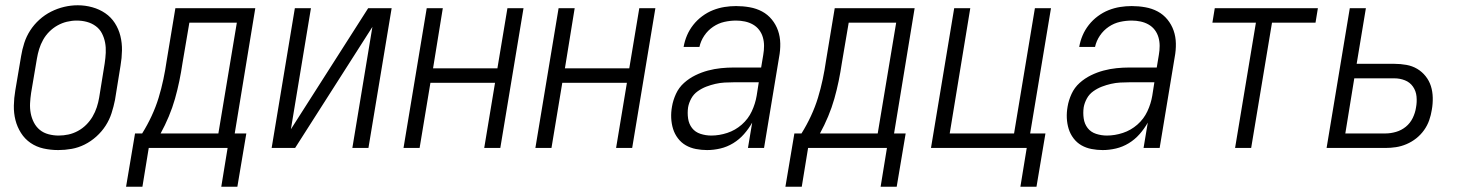

<svg xmlns="http://www.w3.org/2000/svg" viewBox="-20 -561 5540 728"><path d="M201 8Q172 8 145 2Q118 -4 96 -19Q74 -34 59.5 -57Q45 -80 38.5 -106Q32 -132 32.5 -160.5Q33 -189 38 -218L60 -348Q64 -373 72 -398Q80 -423 94.5 -445.5Q109 -468 129.5 -486.5Q150 -505 174 -517Q198 -529 223.5 -535Q249 -541 275 -541Q303 -541 330 -533.5Q357 -526 379 -511Q401 -496 415.5 -473.5Q430 -451 436.5 -424.5Q443 -398 442.5 -369.5Q442 -341 437 -312L416 -182Q411 -157 403 -132Q395 -107 380.5 -84.5Q366 -62 345.5 -43.5Q325 -25 301 -13Q277 -1 251.5 3.5Q226 8 201 8ZM202 -47Q221 -47 239.5 -51Q258 -55 275.5 -64.5Q293 -74 307 -88Q321 -102 331 -119Q341 -136 347 -154.5Q353 -173 356 -191L377 -321Q380 -341 381 -361Q382 -381 378.5 -399.5Q375 -418 366.5 -434.5Q358 -451 343 -462Q328 -473 309.5 -478Q291 -483 271 -483Q252 -483 233.5 -478.5Q215 -474 198 -464.5Q181 -455 167 -441Q153 -427 143.5 -410Q134 -393 128.5 -375Q123 -357 120 -339L98 -209Q95 -189 94 -169.5Q93 -150 96.5 -131.5Q100 -113 108.5 -96.5Q117 -80 131 -68.5Q145 -57 164 -52Q183 -47 202 -47Z M458 147 492 -55H519Q539 -87 555 -121.5Q571 -156 581.5 -190.5Q592 -225 599.5 -260.5Q607 -296 612 -331L645 -530H948L870 -55H914L880 147H819L843 0H544L520 147ZM589 -55H808L878 -475H698L672 -322Q667 -288 660 -254Q653 -220 643.5 -186.5Q634 -153 620 -119.5Q606 -86 589 -55Z M1010 0 1098 -530H1159L1083 -71L1376 -530H1465L1377 0H1316L1392 -459L1099 0Z M1510 0 1598 -530H1659L1622 -302H1866L1904 -530H1965L1877 0H1816L1857 -247H1612L1571 0Z M2010 0 2098 -530H2159L2122 -302H2366L2404 -530H2465L2377 0H2316L2357 -247H2112L2071 0Z M2661 8Q2640 8 2619 4Q2598 0 2580.5 -10Q2563 -20 2550.5 -36.5Q2538 -53 2532 -72.5Q2526 -92 2525 -113.5Q2524 -135 2528 -157Q2532 -181 2543 -205Q2554 -229 2573.5 -246.5Q2593 -264 2616.5 -275.5Q2640 -287 2664.5 -293.5Q2689 -300 2713.5 -302.5Q2738 -305 2762 -305H2866L2874 -353Q2877 -370 2877 -387Q2877 -404 2872.5 -419.5Q2868 -435 2858.5 -447.5Q2849 -460 2835 -468Q2821 -476 2804.5 -479.5Q2788 -483 2771 -483Q2749 -483 2726.5 -478Q2704 -473 2684 -459.5Q2664 -446 2650.5 -426Q2637 -406 2632 -383H2572Q2576 -406 2585 -427Q2594 -448 2608.5 -466.5Q2623 -485 2642.5 -499.5Q2662 -514 2683.5 -522.5Q2705 -531 2727 -534.5Q2749 -538 2771 -538Q2797 -538 2822.5 -533.5Q2848 -529 2869.5 -517.5Q2891 -506 2906.5 -487Q2922 -468 2930 -445Q2938 -422 2938.5 -396Q2939 -370 2934 -344L2877 0H2816L2832 -96Q2819 -73 2801 -52.5Q2783 -32 2760 -18Q2737 -4 2711.5 2Q2686 8 2661 8ZM2677 -47Q2707 -47 2737.5 -57Q2768 -67 2792.5 -88.5Q2817 -110 2830.5 -139Q2844 -168 2849 -198L2857 -249H2762Q2745 -249 2727.5 -248Q2710 -247 2692.5 -243Q2675 -239 2658 -232.5Q2641 -226 2625.5 -215Q2610 -204 2601 -187.5Q2592 -171 2589 -154Q2586 -133 2589 -112Q2592 -91 2604 -75.5Q2616 -60 2636 -53.5Q2656 -47 2677 -47Z M2958 147 2992 -55H3019Q3039 -87 3055 -121.5Q3071 -156 3081.5 -190.5Q3092 -225 3099.5 -260.5Q3107 -296 3112 -331L3145 -530H3448L3370 -55H3414L3380 147H3319L3343 0H3044L3020 147ZM3089 -55H3308L3378 -475H3198L3172 -322Q3167 -288 3160 -254Q3153 -220 3143.5 -186.5Q3134 -153 3120 -119.5Q3106 -86 3089 -55Z M3849 147 3873 0H3510L3598 -530H3659L3581 -55H3825L3904 -530H3965L3886 -55H3944L3910 147Z M4161 8Q4140 8 4119 4Q4098 0 4080.5 -10Q4063 -20 4050.5 -36.5Q4038 -53 4032 -72.5Q4026 -92 4025 -113.5Q4024 -135 4028 -157Q4032 -181 4043 -205Q4054 -229 4073.5 -246.5Q4093 -264 4116.5 -275.5Q4140 -287 4164.5 -293.5Q4189 -300 4213.5 -302.5Q4238 -305 4262 -305H4366L4374 -353Q4377 -370 4377 -387Q4377 -404 4372.5 -419.5Q4368 -435 4358.5 -447.5Q4349 -460 4335 -468Q4321 -476 4304.5 -479.5Q4288 -483 4271 -483Q4249 -483 4226.5 -478Q4204 -473 4184 -459.5Q4164 -446 4150.5 -426Q4137 -406 4132 -383H4072Q4076 -406 4085 -427Q4094 -448 4108.5 -466.5Q4123 -485 4142.5 -499.5Q4162 -514 4183.5 -522.5Q4205 -531 4227 -534.5Q4249 -538 4271 -538Q4297 -538 4322.5 -533.5Q4348 -529 4369.5 -517.5Q4391 -506 4406.5 -487Q4422 -468 4430 -445Q4438 -422 4438.5 -396Q4439 -370 4434 -344L4377 0H4316L4332 -96Q4319 -73 4301 -52.5Q4283 -32 4260 -18Q4237 -4 4211.5 2Q4186 8 4161 8ZM4177 -47Q4207 -47 4237.5 -57Q4268 -67 4292.5 -88.5Q4317 -110 4330.5 -139Q4344 -168 4349 -198L4357 -249H4262Q4245 -249 4227.5 -248Q4210 -247 4192.5 -243Q4175 -239 4158 -232.5Q4141 -226 4125.5 -215Q4110 -204 4101 -187.5Q4092 -171 4089 -154Q4086 -133 4089 -112Q4092 -91 4104 -75.5Q4116 -60 4136 -53.5Q4156 -47 4177 -47Z M4663 0 4742 -475H4577L4586 -530H4977L4968 -475H4803L4724 0Z M5010 0 5098 -530H5159L5124 -319H5267Q5290 -319 5312.5 -315Q5335 -311 5353.5 -300Q5372 -289 5385.5 -272Q5399 -255 5405.5 -234.5Q5412 -214 5412.5 -190.5Q5413 -167 5409 -145Q5406 -125 5399 -105Q5392 -85 5379.5 -67.5Q5367 -50 5350 -36.5Q5333 -23 5313 -14.5Q5293 -6 5273 -3Q5253 0 5233 0ZM5233 -55Q5253 -55 5273.5 -61Q5294 -67 5310.5 -80.5Q5327 -94 5336.5 -113.5Q5346 -133 5349 -153Q5353 -174 5351 -195Q5349 -216 5337.5 -232.5Q5326 -249 5307 -256.5Q5288 -264 5267 -264H5115L5081 -55Z"/></svg>

Font: Iosevka Curly Light Oblique
Style: Regular
Weight: 300
Italic angle: -9°
Monospace: yes
Designer: Belleve Invis
Foundry: Belleve Invis
Version: Version 11.1.0; ttfautohint (v1.8.3)